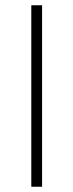

<svg xmlns="http://www.w3.org/2000/svg" viewBox="-20 -710 279 730"><path d="M140 -690H99V0H140Z"/></svg>

Font: Exo 2 Extra Light
Style: Regular
Weight: 250
Designer: Natanael Gama
Version: Version 1.001;PS 001.001;hotconv 1.0.88;makeotf.lib2.5.64775